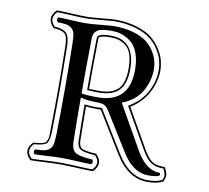

<svg xmlns="http://www.w3.org/2000/svg" viewBox="-80 -775 983 905"><g transform="rotate(10 411.5 -322.5)"><path d="M304 -296Q304 -192 306 -85Q307 -45 328.5 -33Q350 -21 407 -18Q412 -14 412 -7Q412 0 407 5Q387 5 341 2.5Q295 0 264 0Q236 0 195.5 2.5Q155 5 134 5Q130 0 130 -7Q130 -14 134 -18Q164 -19 177.5 -21.5Q191 -24 202.5 -33.5Q214 -43 217 -60Q220 -77 221 -109Q223 -207 223 -321Q223 -408 221 -536Q221 -568 217.5 -585Q214 -602 202.5 -611.5Q191 -621 177.5 -623.5Q164 -626 134 -627Q130 -632 130 -639Q130 -646 134 -650Q156 -650 196 -647.5Q236 -645 263 -645Q285 -645 336.5 -650Q388 -655 399 -655Q452 -655 493 -643Q534 -631 557 -613Q580 -595 595 -571Q610 -547 615 -526.5Q620 -506 620 -486Q620 -431 591 -380.5Q562 -330 498 -306L622 -88Q669 -11 732 -11Q735 -5 735 -4Q735 -3 732 3Q718 10 680 10Q606 10 552 -79L444 -253Q433 -272 421.5 -279.5Q410 -287 386 -287Q335 -287 304 -296ZM306 -583Q304 -455 304 -321V-316Q327 -311 381 -311Q533 -311 533 -468Q533 -514 521 -547Q509 -580 488 -597.5Q467 -615 443.5 -623Q420 -631 392 -631Q342 -631 324.5 -619Q307 -607 306 -583ZM386 -264Q387 -264 411 -265Q421 -247 425 -241L532 -67Q593 33 681 33Q723 33 750 20Q757 5 756 -4.5Q755 -14 746 -34Q710 -34 688 -47Q666 -60 642 -100L534 -290L530 -297Q586 -328 614.5 -379.5Q643 -431 643 -486Q643 -508 637.5 -531Q632 -554 615 -581.5Q598 -609 572.5 -629.5Q547 -650 502 -664Q457 -678 399 -678Q388 -678 337 -673Q286 -668 263 -668Q237 -668 193.5 -670.5Q150 -673 125 -673Q91 -639 124 -604Q164 -602 180.5 -586Q197 -570 198 -526Q200 -403 200 -321Q200 -247 198 -119Q197 -70 185 -57.5Q173 -45 124 -41Q91 -7 125 28Q144 28 188.5 25.5Q233 23 264 23Q294 23 343.5 25.5Q393 28 416 28Q450 -6 417 -40Q366 -43 348 -53Q330 -63 329 -95Q327 -196 327 -263V-268L332 -267Q354 -264 386 -264ZM407 -256Q398 -256 386 -256Q357 -256 335 -259Q336 -186 337 -95Q338 -67 352.5 -59Q367 -51 419 -48H421L422 -47Q462 -6 421 35L420 36H417Q392 36 343 33.5Q294 31 264 31Q233 31 188.5 33.5Q144 36 123 36H122L120 35Q79 -6 119 -47L121 -48H122Q141 -50 149 -51Q157 -52 167 -55Q177 -58 179.5 -61.5Q182 -65 185.5 -73.5Q189 -82 189.5 -91.5Q190 -101 190 -119Q192 -247 192 -321Q192 -403 190 -525Q189 -568 175 -581Q161 -594 123 -596L121 -597L119 -598Q80 -639 120 -680L122 -681H123Q150 -681 194 -678.5Q238 -676 263 -676Q285 -676 336 -681Q387 -686 399 -686Q458 -686 504.5 -671.5Q551 -657 577.5 -635.5Q604 -614 621.5 -586Q639 -558 645 -533.5Q651 -509 651 -486Q651 -432 623 -379.5Q595 -327 541 -294L649 -104Q673 -64 693 -53Q713 -42 748 -42H751L752 -40Q763 -18 764 -6.5Q765 5 756 25V26L754 27Q726 41 681 41Q589 41 525 -63L418 -237Q410 -250 407 -256ZM337 -582Q335 -470 335 -343Q359 -342 381 -342Q446 -342 474 -371.5Q502 -401 502 -468Q502 -509 493 -536.5Q484 -564 466.5 -577Q449 -590 432 -595Q415 -600 392 -600Q366 -600 353 -596.5Q340 -593 338.5 -590Q337 -587 337 -582ZM329 -582Q329 -590 332.5 -595Q336 -600 350.5 -604Q365 -608 392 -608Q510 -608 510 -468Q510 -398 479 -366Q448 -334 381 -334Q357 -334 331 -336H327V-340Q327 -468 329 -582Z"/></g></svg>

Font: Linux Libertine Initials O
Style: Initials
Weight: 400
Designer: Philipp H. Poll
Foundry: Philipp H. Poll
Version: Version 5.0.6